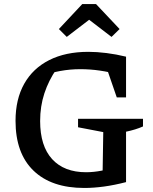

<svg xmlns="http://www.w3.org/2000/svg" viewBox="-20 -923 759 952"><path d="M398 9Q235 9 146 -77Q57 -163 57 -324Q57 -431 100 -507.5Q143 -584 224 -625Q305 -666 418 -666Q460 -666 508 -660Q556 -654 605 -642L570 -553Q523 -566 475 -573Q427 -580 378 -580Q328 -580 278.5 -571Q229 -562 181 -544L261 -582Q221 -524 200 -460Q179 -396 179 -323Q179 -199 238.5 -134Q298 -69 407 -69Q444 -69 485 -77Q526 -85 573 -100L605 -20Q547 -5 495.5 2Q444 9 398 9ZM488 -20 492 -268 367 -292V-334H689V-296Q671 -288 650 -281.5Q629 -275 605 -270V-20ZM559 -440 489 -643 605 -642V-440ZM456 -903 573 -779 533 -740 422 -825 311 -740 272 -779 388 -903Z"/></svg>

Font: Piazzolla 24pt SemiBold
Style: Regular
Weight: 600
Designer: Juan Pablo del Peral
Foundry: Huerta Tipografica
Version: Version 2.005